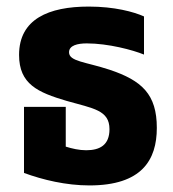

<svg xmlns="http://www.w3.org/2000/svg" viewBox="-20 -550 527 584"><path d="M252 14C411 14 457 -63 457 -161C457 -263 412 -305 313 -338C240 -362 190 -363 190 -391C190 -412 216 -418 244 -418C309 -418 384 -398 418 -384V-500C387 -514 328 -530 250 -530C128 -530 38 -492 38 -383C38 -294 95 -269 183 -243C264 -220 313 -215 313 -157C313 -109 284 -93 242 -93C221 -93 199 -98 180 -104V-225H53V-24C110 -3 181 14 252 14Z"/></svg>

Font: Noto Sans Thai UI Condensed Extra
Style: Regular
Weight: 800
Width: 3
Designer: Monotype Design Team
Foundry: Monotype Imaging Inc.
Version: Version 1.901